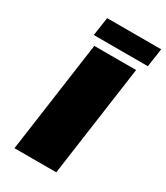

<svg xmlns="http://www.w3.org/2000/svg" viewBox="-211 -956 906 1046"><g transform="rotate(30 241.5 -433.0)"><path d="M158 -700H421L323 0H60ZM126 -750 143 -866H483L466 -750Z"/></g></svg>

Font: Fivo Sans Modern ExtBlk
Style: Regular
Weight: 900
Designer: Alexander Slobzheninov
Foundry: Alexander Slobzheninov
Version: 1.0